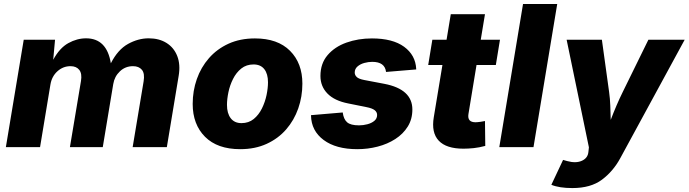

<svg xmlns="http://www.w3.org/2000/svg" viewBox="-20 -748 3500 976"><path d="M9.8 0 100.6 -545.9H259.8L250.5 -444.3Q283.2 -504.4 327.4 -528.8Q371.6 -553.2 417.5 -553.2Q522.9 -553.2 543.5 -426.3Q579.1 -496.1 630.9 -524.7Q682.6 -553.2 735.8 -553.2Q789.1 -553.2 826.7 -529.5Q864.3 -505.9 881.1 -462.9Q897.9 -419.9 888.2 -362.3L828.1 0H654.3L710 -334Q716.8 -374.5 701.4 -393.1Q686 -411.6 656.2 -411.6Q617.2 -411.6 589.6 -385.5Q562 -359.4 555.7 -320.8L502.4 0H335.4L391.6 -335.9Q397.9 -373.5 383.1 -392.6Q368.2 -411.6 338.4 -411.6Q300.8 -411.6 272 -385.7Q243.2 -359.9 236.3 -317.9L183.6 0Z M1201.2 10.3Q1085 10.3 1022.2 -52.7Q959.5 -115.7 959.5 -219.7Q959.5 -286.1 980.5 -345.9Q1001.5 -405.8 1042.2 -452.4Q1083 -499 1141.8 -525.9Q1200.7 -552.7 1275.9 -552.7Q1391.6 -552.7 1454.3 -489.7Q1517.1 -426.8 1517.1 -322.8Q1517.1 -256.8 1496.1 -196.8Q1475.1 -136.7 1434.6 -90.1Q1394 -43.5 1335.2 -16.6Q1276.4 10.3 1201.2 10.3ZM1207.5 -122.1Q1244.1 -122.1 1269.8 -143.1Q1295.4 -164.1 1311.5 -196.8Q1327.6 -229.5 1335 -265.1Q1342.3 -300.8 1342.3 -329.6Q1342.3 -372.6 1323.5 -396.5Q1304.7 -420.4 1269 -420.4Q1232.4 -420.4 1206.5 -399.7Q1180.7 -378.9 1164.6 -346.7Q1148.4 -314.5 1141.1 -279.1Q1133.8 -243.7 1133.8 -214.8Q1133.8 -171.9 1152.8 -147Q1171.9 -122.1 1207.5 -122.1Z M1796.4 10.3Q1688 10.3 1625.2 -36.4Q1562.5 -83 1561 -160.6V-162.6L1722.2 -176.3Q1726.6 -142.1 1744.4 -126.5Q1762.2 -110.8 1805.2 -110.8Q1826.7 -110.8 1847.9 -116.5Q1869.1 -122.1 1883.1 -133.8Q1897 -145.5 1897 -163.6Q1897 -178.2 1884.5 -188Q1872.1 -197.8 1842.3 -203.6L1750 -222.2Q1680.2 -235.8 1644.5 -272.5Q1608.9 -309.1 1608.9 -361.8Q1608.9 -425.3 1645.3 -467.8Q1681.6 -510.3 1741.2 -531.5Q1800.8 -552.7 1870.6 -552.7Q1976.1 -552.7 2034.2 -510.3Q2092.3 -467.8 2095.7 -397.5Q2095.7 -397 2095.7 -396.2Q2095.7 -395.5 2095.7 -395L1942.4 -382.3Q1936.5 -433.6 1872.1 -433.6Q1852.5 -433.6 1832 -428Q1811.5 -422.4 1797.4 -410.2Q1783.2 -397.9 1783.2 -379.4Q1783.2 -366.2 1793.5 -356.4Q1803.7 -346.7 1831.5 -341.3L1934.1 -321.8Q2076.2 -294.4 2076.2 -191.4Q2076.2 -142.1 2052.7 -104.5Q2029.3 -66.9 1989.5 -41.3Q1949.7 -15.6 1899.7 -2.7Q1849.6 10.3 1796.4 10.3Z M2521.5 -545.9 2500.5 -417.5H2402.3L2361.3 -168.5Q2354.5 -126.5 2397 -126.5Q2405.8 -126.5 2422.1 -128.7Q2438.5 -130.9 2445.3 -132.8L2446.8 -6.3Q2416 2 2388.4 4.9Q2360.8 7.8 2335.9 7.8Q2248.5 7.8 2210.2 -33Q2171.9 -73.7 2185.1 -152.3L2229 -417.5H2156.7L2177.7 -545.9H2250L2271.5 -675.8H2445.3L2423.8 -545.9Z M2812.5 -727.5 2691.9 0H2518.1L2638.7 -727.5Z M2782.7 191.4 2842.3 64.9 2863.3 70.8Q2907.7 83 2938.2 69.1Q2968.8 55.2 2971.2 22.9L2973.6 1L2860.4 -545.9H3039.6L3076.2 -281.2Q3081.1 -246.1 3082.3 -210.9Q3083.5 -175.8 3084.5 -138.7Q3098.6 -175.8 3113.8 -211.2Q3128.9 -246.6 3146 -281.2L3275.9 -545.9H3460.4L3132.8 56.6Q3096.7 123 3039.8 165.5Q2982.9 208 2889.6 208Q2822.8 208 2782.7 191.4Z"/></svg>

Font: Inter Extra Bold
Style: Italic
Weight: 800
Italic angle: -9.39999°
Designer: Rasmus Andersson
Foundry: rsms
Version: Version 4.000;git-3c8e0fc